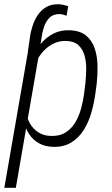

<svg xmlns="http://www.w3.org/2000/svg" viewBox="-37 -681 528 904"><path d="M148.9 -439H94.2L103.5 -501.5Q106.9 -529.8 116 -558.1Q125 -586.4 140.9 -610.1Q156.7 -633.8 180.7 -647.7Q204.6 -661.6 237.8 -661.1Q250.5 -660.6 261.7 -658Q272.9 -655.3 284.2 -651.9L276.4 -606.9Q268.6 -609.4 261 -611.8Q253.4 -614.3 245.1 -614.7Q214.4 -615.7 196.3 -597.7Q178.2 -579.6 169.7 -553Q161.1 -526.4 158.2 -501.5ZM146 -423.8 37.6 203.1H-16.6L110.4 -528.3H160.6ZM418.5 -288.6 412.1 -240.2Q406.2 -197.3 393.6 -152.3Q380.9 -107.4 357.9 -70.1Q335 -32.7 298.8 -10.3Q262.7 12.2 210.9 10.3Q172.9 8.8 145.3 -7.1Q117.7 -22.9 100.1 -49.6Q82.5 -76.2 75 -109.1Q67.4 -142.1 69.3 -176.3L93.3 -338.9Q100.6 -375.5 116.5 -411.4Q132.3 -447.3 156.7 -476.6Q181.2 -505.9 214.4 -522.7Q247.6 -539.6 289.1 -538.6Q339.8 -537.1 368.4 -513.4Q397 -489.7 409.2 -452.1Q421.4 -414.6 422.1 -371.6Q422.9 -328.6 418.5 -288.6ZM358.9 -239.3 365.2 -290Q368.2 -318.8 368.9 -352.5Q369.6 -386.2 361.8 -416.7Q354 -447.3 333.3 -467.3Q312.5 -487.3 272.5 -488.3Q243.7 -488.8 218.3 -477.3Q192.9 -465.8 173.1 -446Q153.3 -426.3 139.2 -401.1Q125 -376 118.2 -349.6L87.9 -163.1Q87.4 -130.4 102.1 -103Q116.7 -75.7 142.3 -58.8Q168 -42 200.7 -41Q242.2 -39.1 271 -56.9Q299.8 -74.7 317.4 -104.5Q335 -134.3 344.7 -169.7Q354.5 -205.1 358.9 -239.3Z"/></svg>

Font: Roboto Condensed Light
Style: Italic
Weight: 300
Italic angle: -12°
Designer: Christian Robertson
Foundry: Google
Version: Version 3.0; 2020